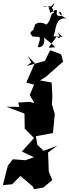

<svg xmlns="http://www.w3.org/2000/svg" viewBox="-30 -1203 484 1342"><path d="M394 -825 320 -852 284 -777 156 -742 189 -767 165 -811 213 -761 154 -626 208 -611 178 -539 210 -482 177 -491 97 -486 105 -456 14 -457 144 -408 141 -413 143 -299 144 -303 208 -238 123 -144 207 -104 147 -83 60 -90 25 -46 -10 91 55 85 112 27 200 101 208 119 273 108 335 56 311 -4 306 -137 371 -185 275 -149 231 -191 221 -251 340 -273 353 -405 333 -473 336 -531 331 -626 250 -641 295 -669 316 -689 411 -772 401 -813ZM352 -1115C314 -1110 336 -1068 294 -1031C235 -1066 192 -1022 222 -1013C218 -1044 186 -972 219 -1009C164 -962 184 -978 194 -949C247 -939 264 -966 234 -874C264 -866 289 -900 277 -941C299 -921 383 -862 343 -872C293 -867 307 -860 366 -948C366 -948 410 -908 373 -978C414 -935 429 -945 343 -950C362 -977 350 -1088 434 -1073C343 -1121 402 -1141 402 -1091C321 -1082 417 -1173 321 -1113C308 -1186 290 -1112 351 -1183C330 -1115 309 -1175 270 -1156L330 -1159L362 -1079Z"/></svg>

Font: Hussar Lance
Style: ExBdObl
Weight: 700
Foundry: Cannot Into Space Fonts, PlusOne Fonts
Version: Version 2.270